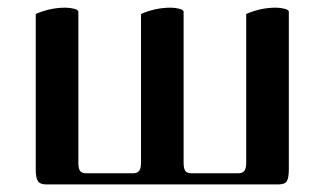

<svg xmlns="http://www.w3.org/2000/svg" viewBox="-20 -486 854 506"><path d="M74.2 -41V-449.2Q112.3 -465.8 152.3 -465.8Q164.1 -465.8 175.3 -462.9Q186.5 -460 186.5 -455.1V-57.6Q186.5 -42 190.9 -35.6Q195.3 -29.3 208 -29.3H330.1Q341.8 -29.3 346.7 -35.6Q351.6 -42 351.6 -57.6V-449.2Q389.6 -465.8 429.7 -465.8Q441.4 -465.8 452.6 -462.9Q463.9 -460 463.9 -455.1V-57.6Q463.9 -42 468.3 -35.6Q472.7 -29.3 485.4 -29.3H607.4Q619.1 -29.3 624 -35.6Q628.9 -42 628.9 -57.6V-449.2Q667 -465.8 707 -465.8Q718.8 -465.8 730 -462.9Q741.2 -460 741.2 -455.1V-41Q741.2 -16.6 735.8 -8.3Q730.5 0 713.9 0H101.6Q85.9 0 80.1 -8.3Q74.2 -16.6 74.2 -41Z"/></svg>

Font: Monomakh Unicode TT
Style: Medium
Weight: 500
Designer: Alexey Kryukov, Aleksandr Andreev
Version: Version 1.1